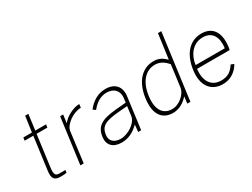

<svg xmlns="http://www.w3.org/2000/svg" viewBox="-58 -1306 2466 1881"><g transform="rotate(-30 1175.0 -366.0)"><path d="M354 -482 359 -516H237L260 -692H224L199 -516H102L97 -482H195L146 -116C135 -33 154 0 228 0C242 0 283 -1 295 -5L300 -34H230C193 -34 175 -49 184 -121L232 -482Z M449 0H487L531 -342C541 -411 652 -488 735 -486L740 -526C677 -526 585 -483 540 -424L552 -516H518Z M914 10C986 10 1050 -19 1111 -80L1103 0H1137L1184 -358C1198 -463 1139 -526 1034 -526C944 -526 874 -477 825 -413L854 -393C904 -456 961 -489 1027 -489C1110 -489 1158 -436 1147 -354L1141 -310L1027 -300C861 -285 791 -247 776 -132C764 -44 817 10 914 10ZM925 -27C850 -27 805 -67 815 -134C827 -225 881 -253 1040 -266L1136 -274L1122 -167C1113 -96 1007 -27 925 -27Z M1494 10C1590 10 1650 -57 1668 -77L1659 0H1694L1793 -742H1755L1717 -463C1675 -504 1637 -526 1578 -526C1442 -526 1351 -414 1330 -248C1306 -76 1375 10 1494 10ZM1505 -27C1411 -27 1348 -97 1369 -252C1388 -400 1465 -489 1573 -489C1629 -489 1672 -462 1712 -415L1679 -166C1670 -107 1593 -27 1505 -27Z M1912 -247H2281L2286 -277C2308 -436 2245 -526 2120 -526C1987 -526 1896 -425 1873 -254C1850 -85 1929 10 2058 10C2136 10 2207 -27 2252 -106L2218 -120C2182 -63 2139 -29 2063 -29C1939 -29 1897 -131 1912 -247ZM1918 -286C1930 -384 1994 -487 2113 -487C2223 -487 2264 -401 2248 -286Z"/></g></svg>

Font: United Sans Thin
Style: Italic
Weight: 100
Italic angle: -8°
Designer: Pablo Impallari, Rodrigo Fuenzalida (Modified by Dan O. Williams)
Version: Version 1.000;PS 001.000;hotconv 1.0.88;makeotf.lib2.5.64775